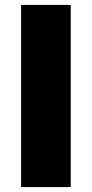

<svg xmlns="http://www.w3.org/2000/svg" viewBox="-20 -762 375 782"><path d="M66 -742V0H268V-742Z"/></svg>

Font: Montserrat ExtraBold
Style: Regular
Weight: 800
Designer: Julieta Ulanovsky
Foundry: Julieta Ulanovsky
Version: Version 4.000